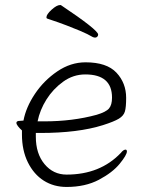

<svg xmlns="http://www.w3.org/2000/svg" viewBox="-20 -728 583 761"><path d="M357 -579Q353 -579 348 -581Q328 -593 297 -606Q266 -619 244.5 -627Q223 -635 212 -639L168 -654Q164 -655 164 -659Q164 -671 184.5 -689.5Q205 -708 218 -708Q221 -708 221 -708Q369 -609 369 -591Q369 -586 365.5 -582.5Q362 -579 357 -579ZM59 -249 73 -250Q83 -303 118.5 -356Q154 -409 207 -445Q260 -481 319 -481Q403 -481 441.5 -440Q480 -399 480 -340Q480 -303 475 -286Q470 -269 451 -257.5Q432 -246 388 -232Q290 -201 140 -201H122V-186Q122 -119 156.5 -77.5Q191 -36 244 -36Q377 -36 459 -122Q469 -135 478 -135Q480 -135 481.5 -133Q483 -131 483 -128Q483 -114 454.5 -79Q426 -44 372 -15.5Q318 13 244 13Q193 13 153.5 -12Q114 -37 90.5 -84.5Q67 -132 67 -195V-211Q57 -220 51 -228Q45 -236 45 -241Q45 -249 59 -249ZM155 -247Q268 -247 363 -273Q400 -284 412 -298Q424 -312 424 -341Q424 -387 397.5 -410Q371 -433 318 -433Q270 -433 230 -404Q190 -375 164 -333.5Q138 -292 129 -247Z"/></svg>

Font: JyunsaiKaai Light
Style: Regular
Weight: 300
Designer: Fontworks Inc.
Version: Version 0.030;April 7, 2024;FontCreator 14.0.0.2901 64-bit